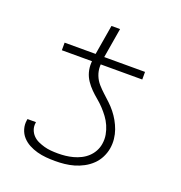

<svg xmlns="http://www.w3.org/2000/svg" viewBox="-125 -787 850 902"><g transform="rotate(20 300.0 -335.5)"><path d="M502 -492H100V-530H255L280 -679H323L298 -530H502ZM248 8Q225 8 202 6Q179 4 157 -2Q135 -8 115.5 -18.5Q96 -29 81.5 -45Q67 -61 60.5 -83Q54 -105 58 -128Q58 -129 58.5 -130.5Q59 -132 59 -133H101Q101 -132 101 -131Q101 -130 101 -130Q98 -112 103.5 -96Q109 -80 120.5 -68Q132 -56 147.5 -49Q163 -42 179 -37.5Q195 -33 212.5 -31.5Q230 -30 248 -30Q267 -30 285.5 -32Q304 -34 323 -39Q342 -44 360 -53Q378 -62 392.5 -75.5Q407 -89 416.5 -106.5Q426 -124 429 -143Q433 -167 429 -189.5Q425 -212 416 -232.5Q407 -253 394 -270.5Q381 -288 366 -304Q351 -320 334 -334Q317 -348 301.5 -363.5Q286 -379 273.5 -397.5Q261 -416 255 -437.5Q249 -459 250 -483Q251 -507 255 -530H298Q294 -506 294 -482.5Q294 -459 302.5 -437.5Q311 -416 325.5 -399.5Q340 -383 356.5 -368Q373 -353 389 -338Q405 -323 419 -305.5Q433 -288 444 -268.5Q455 -249 462.5 -228Q470 -207 472.5 -183.5Q475 -160 471 -136Q467 -113 456 -91Q445 -69 427 -51.5Q409 -34 386.5 -22Q364 -10 341 -3.5Q318 3 294.5 5.5Q271 8 248 8Z"/></g></svg>

Font: Iosevka Curly XLtExObl
Style: Regular
Weight: 200
Width: 7
Italic angle: -9°
Monospace: yes
Designer: Belleve Invis
Foundry: Belleve Invis
Version: Version 11.0.1; ttfautohint (v1.8.3)